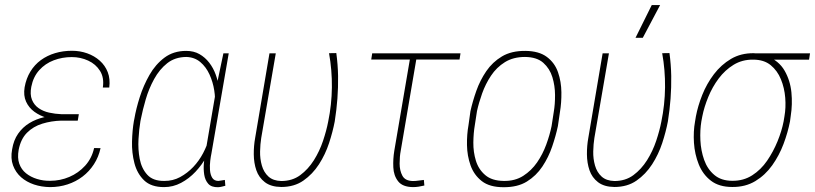

<svg xmlns="http://www.w3.org/2000/svg" viewBox="-20 -743 3281 773"><path d="M224.1 -279.3H295.9L293 -257.3H226.6Q187 -256.3 150.4 -245.1Q113.8 -233.9 88.6 -208.5Q63.5 -183.1 55.2 -140.1Q49.3 -107.4 57.6 -84Q65.9 -60.5 84.7 -45.4Q103.5 -30.3 128.9 -22.5Q154.3 -14.6 182.1 -15.1Q222.7 -15.1 259.3 -30.8Q295.9 -46.4 322.8 -75.9Q349.6 -105.5 358.9 -147L384.8 -146.5Q377 -110.8 358.2 -81.8Q339.4 -52.7 312.5 -32.2Q285.6 -11.7 252.2 -0.7Q218.8 10.3 181.2 10.3Q147 9.8 116.9 -0.2Q86.9 -10.3 64.9 -29.5Q43 -48.8 32.5 -77.1Q22 -105.5 28.8 -141.6Q34.7 -178.7 53 -204.8Q71.3 -231 98.1 -247.3Q125 -263.7 157.5 -271.2Q189.9 -278.8 224.1 -279.3ZM293.5 -259.8H225.1Q197.3 -260.3 168.9 -268.6Q140.6 -276.9 118.4 -293Q96.2 -309.1 85 -333.7Q73.7 -358.4 79.1 -391.6Q85.4 -427.2 102.3 -454.8Q119.1 -482.4 144.5 -501Q169.9 -519.5 201.9 -529.1Q233.9 -538.6 269.5 -538.6Q302.2 -538.6 331.1 -528.3Q359.9 -518.1 381.6 -498.8Q403.3 -479.5 413.8 -452.4Q424.3 -425.3 419.9 -390.6H394Q399.9 -430.2 382.8 -457.5Q365.7 -484.9 335 -499Q304.2 -513.2 269 -513.2Q230.5 -513.2 196.3 -500.2Q162.1 -487.3 137.9 -460.4Q113.8 -433.6 106 -393.6Q100.1 -362.8 108.6 -341.6Q117.2 -320.3 135.5 -307.6Q153.8 -294.9 177.7 -289.6Q201.7 -284.2 228 -283.2H297.4Z M519 -255.4 521 -265.1Q527.8 -305.2 542.7 -352.1Q557.6 -398.9 581.8 -441.4Q606 -483.9 642.3 -511Q678.7 -538.1 729.5 -538.1Q760.3 -538.1 783 -525.1Q805.7 -512.2 822.3 -490.7Q838.9 -469.2 848.4 -442.9Q857.9 -416.5 861.8 -388.9Q865.7 -361.3 863.8 -336.4L837.4 -176.8Q829.1 -144.5 811 -111.8Q793 -79.1 767.1 -51.5Q741.2 -23.9 709 -6.8Q676.8 10.3 640.6 10.3Q588.4 10.3 560.3 -16.8Q532.2 -43.9 521.2 -85.9Q510.3 -127.9 511.5 -173.1Q512.7 -218.3 519 -255.4ZM547.4 -265.1 545.4 -255.4Q540 -224.1 537.6 -182.9Q535.2 -141.6 542.5 -103.3Q549.8 -64.9 572.8 -39.6Q595.7 -14.2 641.1 -14.6Q675.8 -14.2 705.1 -30Q734.4 -45.9 758.1 -70.8Q781.7 -95.7 797.9 -126.7Q814 -157.7 822.8 -188.5L844.7 -318.4Q847.7 -346.2 842.5 -379.4Q837.4 -412.6 823.5 -443.1Q809.6 -473.6 786.4 -493.2Q763.2 -512.7 730 -513.7Q684.6 -513.2 653.3 -488.5Q622.1 -463.9 600.6 -424.8Q579.1 -385.7 566.7 -342.8Q554.2 -299.8 547.4 -265.1ZM879.4 -528.3H900.9L831.1 -124.5Q828.6 -113.3 826.4 -95.5Q824.2 -77.6 825.4 -58.6Q826.7 -39.6 834.5 -27.1Q842.3 -14.6 859.4 -14.6Q866.2 -15.1 872.6 -16.6Q878.9 -18.1 885.3 -18.6L887.2 4.9Q879.9 6.8 873 8.5Q866.2 10.3 857.9 10.7Q831.1 11.2 818.4 -3.2Q805.7 -17.6 802.2 -39.8Q798.8 -62 800.8 -85Q802.7 -107.9 806.2 -124.5L856.4 -418.9Z M1064.9 -528.3H1090.3L1031.7 -187.5Q1027.8 -163.1 1027.1 -133.5Q1026.4 -104 1034.2 -76.7Q1042 -49.3 1060.8 -32.2Q1079.6 -15.1 1112.3 -14.2Q1156.7 -14.2 1188.7 -37.8Q1220.7 -61.5 1243.7 -97.9Q1266.6 -134.3 1280.5 -175.8Q1294.4 -217.3 1301.3 -253.4Q1315.4 -321.3 1316.2 -391.4Q1316.9 -461.4 1304.7 -528.8L1334 -529.3Q1340.3 -482.9 1341.1 -437.3Q1341.8 -391.6 1338.4 -345.9Q1335 -300.3 1327.6 -253.9Q1319.8 -212.9 1304.9 -167.2Q1290 -121.6 1264.2 -81.5Q1238.3 -41.5 1201.4 -15.9Q1164.6 9.8 1112.3 9.8Q1070.8 9.3 1046.4 -9.5Q1022 -28.3 1012 -57.6Q1002 -86.9 1001.7 -121.6Q1001.5 -156.2 1007.3 -188Z M1834 -528.3 1830.1 -503.4H1474.6L1478.5 -528.3ZM1634.3 -528.3H1660.2L1593.3 -135.7Q1588.9 -112.8 1588.9 -84.5Q1588.9 -56.2 1600.1 -35.4Q1611.3 -14.6 1642.6 -14.2Q1653.8 -14.2 1664.8 -15.9Q1675.8 -17.6 1686.5 -18.6L1688.5 3.9Q1676.8 6.8 1665.5 8.5Q1654.3 10.3 1642.6 10.3Q1600.6 9.8 1582.8 -13.2Q1564.9 -36.1 1563.5 -69.6Q1562 -103 1567.4 -135.7Z M1866.2 -239.3 1874 -295.4Q1882.8 -335 1897.7 -377.2Q1912.6 -419.4 1937.7 -456.3Q1962.9 -493.2 2001 -515.9Q2039.1 -538.6 2095.2 -538.1Q2149.9 -537.6 2181.6 -513.9Q2213.4 -490.2 2226.6 -452.1Q2239.7 -414.1 2240.2 -371.6Q2240.7 -329.1 2234.4 -292L2226.1 -235.4Q2217.8 -196.3 2203.1 -153.1Q2188.5 -109.9 2163.6 -72.5Q2138.7 -35.2 2101.1 -12Q2063.5 11.2 2006.8 10.7Q1951.2 10.7 1919.7 -13.9Q1888.2 -38.6 1874.5 -77.1Q1860.8 -115.7 1860.1 -158.9Q1859.4 -202.1 1866.2 -239.3ZM1900.4 -295.9 1891.6 -238.8Q1886.2 -207.5 1885.7 -169.2Q1885.3 -130.9 1896 -95.9Q1906.7 -61 1933.6 -38.1Q1960.4 -15.1 2007.8 -14.6Q2053.2 -13.7 2086.4 -34.9Q2119.6 -56.2 2142.3 -89.1Q2165 -122.1 2179.2 -160.9Q2193.4 -199.7 2200.7 -235.4L2209.5 -292.5Q2214.8 -322.8 2214.6 -360.4Q2214.4 -397.9 2203.9 -432.4Q2193.4 -466.8 2167.5 -490Q2141.6 -513.2 2093.8 -513.7Q2046.4 -513.7 2012.7 -492.7Q1979 -471.7 1956.8 -438.2Q1934.6 -404.8 1921.1 -366.9Q1907.7 -329.1 1900.4 -295.9Z M2406.2 -528.3H2431.6L2373 -187.5Q2369.1 -163.1 2368.4 -133.5Q2367.7 -104 2375.5 -76.7Q2383.3 -49.3 2402.1 -32.2Q2420.9 -15.1 2453.6 -14.2Q2498 -14.2 2530 -37.8Q2562 -61.5 2585 -97.9Q2607.9 -134.3 2621.8 -175.8Q2635.7 -217.3 2642.6 -253.4Q2656.7 -321.3 2657.5 -391.4Q2658.2 -461.4 2646 -528.8L2675.3 -529.3Q2681.6 -482.9 2682.4 -437.3Q2683.1 -391.6 2679.7 -345.9Q2676.3 -300.3 2668.9 -253.9Q2661.1 -212.9 2646.2 -167.2Q2631.3 -121.6 2605.5 -81.5Q2579.6 -41.5 2542.7 -15.9Q2505.9 9.8 2453.6 9.8Q2412.1 9.3 2387.7 -9.5Q2363.3 -28.3 2353.3 -57.6Q2343.3 -86.9 2343 -121.6Q2342.8 -156.2 2348.6 -188ZM2538.6 -590.8 2604 -722.7H2637.7L2567.9 -590.8Z M2778.3 -253.9 2781.7 -274.4Q2789.6 -316.4 2807.4 -361.1Q2825.2 -405.8 2854.2 -444.1Q2883.3 -482.4 2923.1 -505.9Q2962.9 -529.3 3014.2 -528.8Q3022.5 -528.8 3031.7 -527.6Q3041 -526.4 3050 -523.7Q3059.1 -521 3067.4 -517.6Q3115.7 -498.5 3138.7 -458.7Q3161.6 -418.9 3166.3 -370.8Q3170.9 -322.8 3163.6 -276.9L3160.6 -254.4Q3151.9 -209.5 3134.5 -163.3Q3117.2 -117.2 3089.1 -77.6Q3061 -38.1 3021 -13.9Q2981 10.3 2928.2 9.8Q2875 9.8 2842.3 -15.4Q2809.6 -40.5 2793.2 -81.3Q2776.9 -122.1 2773.9 -168Q2771 -213.9 2778.3 -253.9ZM2807.6 -274.9 2803.7 -254.4Q2797.9 -219.2 2799.8 -178Q2801.8 -136.7 2814.9 -99.4Q2828.1 -62 2856 -38.6Q2883.8 -15.1 2928.2 -15.1Q2973.1 -14.6 3008.3 -37.1Q3043.5 -59.6 3068.4 -95.9Q3093.3 -132.3 3110.4 -174.1Q3127.4 -215.8 3134.8 -253.9L3138.2 -274.4Q3144.5 -309.6 3141.4 -349.4Q3138.2 -389.2 3124 -423.8Q3109.9 -458.5 3082.8 -480.7Q3055.7 -502.9 3012.2 -502.9Q2968.3 -503.4 2933.6 -482.2Q2898.9 -460.9 2873.5 -427Q2848.1 -393.1 2831.5 -352.5Q2814.9 -312 2807.6 -274.9ZM3241.2 -528.3 3237.3 -502.9H3012.2L3015.6 -528.3Z"/></svg>

Font: Roboto Condensed Thin
Style: Italic
Weight: 250
Italic angle: -12°
Designer: Christian Robertson
Foundry: Google
Version: Version 3.008; 2023